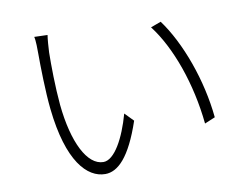

<svg xmlns="http://www.w3.org/2000/svg" viewBox="-76 -795 1151 900"><g transform="rotate(-10 500.0 -344.5)"><path d="M202 -688 139 -690C144 -671 144 -629 144 -608C144 -552 146 -427 155 -344C182 -90 270 1 356 1C416 1 476 -56 532 -222L492 -263C461 -151 410 -56 357 -56C280 -56 221 -174 203 -355C195 -443 194 -545 195 -606C196 -630 199 -671 202 -688ZM735 -657 686 -639C773 -526 838 -342 857 -151L907 -172C890 -350 821 -540 735 -657Z"/></g></svg>

Font: Noto Sans KR Light
Style: Regular
Weight: 300
Designer: Ryoko NISHIZUKA 西塚涼子 (kana, bopomofo & ideographs); Paul D. Hunt (Latin, Greek & Cyrillic); Sandoll Communications 산돌커뮤니
Foundry: Adobe
Version: Version 2.004;hotconv 1.0.118;makeotfexe 2.5.65603